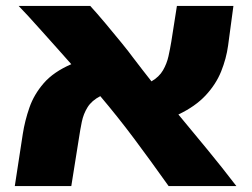

<svg xmlns="http://www.w3.org/2000/svg" viewBox="-20 -629 852 649"><path d="M30 0 57 -176Q64 -221 79.5 -265.5Q95 -310 128 -348Q161 -386 221 -412Q199 -437 173.5 -465.5Q148 -494 122.5 -522.5Q97 -551 76 -574Q55 -597 43 -609H285Q307 -585 336 -550.5Q365 -516 391 -484Q417 -452 430 -434Q446 -413 461.5 -393Q477 -373 492 -354Q518 -369 531 -391.5Q544 -414 549.5 -439Q555 -464 559 -488L578 -609H769L751 -475Q745 -431 727.5 -387.5Q710 -344 675 -306.5Q640 -269 583 -242Q632 -183 681 -123.5Q730 -64 779 0H550Q486 -90 432.5 -161.5Q379 -233 319 -304Q290 -289 276 -266.5Q262 -244 256.5 -217Q251 -190 247 -163L221 0Z"/></svg>

Font: Noto Sans Hebrew SemiCondensed Black
Style: Regular
Weight: 900
Width: 4
Designer: Ben Nathan
Foundry: Google LLC
Version: Version 3.001; ttfautohint (v1.8.4.7-5d5b)